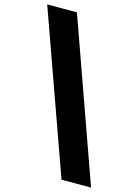

<svg xmlns="http://www.w3.org/2000/svg" viewBox="-222 -881 765 1061"><g transform="rotate(15 160.0 -350.5)"><path d="M82 -808 408 107H239L-88 -808Z"/></g></svg>

Font: Alexandria ExtraBold
Style: Regular
Weight: 800
Designer: Mohamed Gaber
Foundry: Kief Type Foundry
Version: Version 5.100